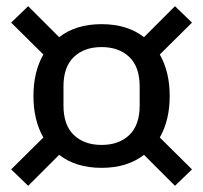

<svg xmlns="http://www.w3.org/2000/svg" viewBox="-20 -659 656 620"><path d="M308 -117Q225 -117 171 -159L71 -59L16 -112L120 -215Q88 -271 88 -349Q88 -427 120 -483L16 -586L71 -639L171 -539Q225 -581 308 -581Q391 -581 445 -539L545 -639L600 -586L496 -483Q528 -427 528 -349Q528 -271 496 -215L600 -112L545 -59L445 -159Q391 -117 308 -117ZM308 -191Q364 -191 397.5 -223Q431 -255 431 -318V-380Q431 -443 397.5 -475Q364 -507 308 -507Q252 -507 218.5 -475Q185 -443 185 -380V-318Q185 -255 218.5 -223Q252 -191 308 -191Z"/></svg>

Font: IBM Plex Sans Hebrew Text
Style: Regular
Weight: 450
Designer: Mike Abbink, Paul van der Laan, Pieter van Rosmalen, Yanek Iontef
Foundry: Bold Monday
Version: Version 1.2